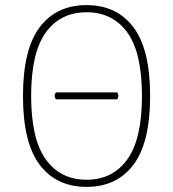

<svg xmlns="http://www.w3.org/2000/svg" viewBox="-20 -720 678 752"><path d="M199 -331Q189 -345 199 -358H439Q444 -351 443.5 -344Q443 -337 439 -331ZM319 12Q201 12 135.5 -74.5Q70 -161 70 -344Q70 -527 135.5 -613.5Q201 -700 319 -700Q437 -700 502.5 -613.5Q568 -527 568 -344Q568 -161 502.5 -74.5Q437 12 319 12ZM319 -16Q421 -16 478.5 -95.5Q536 -175 536 -344Q536 -514 478.5 -593Q421 -672 319 -672Q217 -672 159.5 -593Q102 -514 102 -344Q102 -175 159.5 -95.5Q217 -16 319 -16Z"/></svg>

Font: Arima Thin
Style: Regular
Weight: 100
Designer: Joana Correia and Natanael Gama
Foundry: NDISCOVER
Version: Version 1.101;gftools[0.9.23]